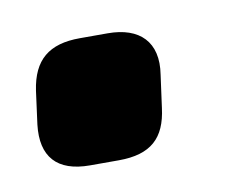

<svg xmlns="http://www.w3.org/2000/svg" viewBox="-36 -213 321 257"><g transform="rotate(-10 124.5 -85.0)"><path d="M123 -170H85C43 -170 21 -152 15 -111L9 -66C4 -23 24 0 69 0H108C152 0 172 -19 177 -59L183 -103C190 -147 166 -170 123 -170Z"/></g></svg>

Font: Exo 2 Extra Bold
Style: Italic
Weight: 800
Italic angle: -8°
Designer: Natanael Gama
Version: Version 1.001;PS 001.001;hotconv 1.0.88;makeotf.lib2.5.64775